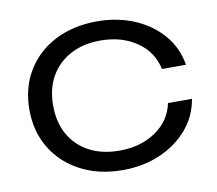

<svg xmlns="http://www.w3.org/2000/svg" viewBox="-69 -656 845 749"><g transform="rotate(-10 353.5 -281.5)"><path d="M673 -214Q662 -147 618.5 -96Q575 -45 508 -16Q441 13 360 13Q266 13 194 -24.5Q122 -62 81.5 -128.5Q41 -195 41 -282Q41 -369 81.5 -435.5Q122 -502 194 -539Q266 -576 360 -576Q441 -576 508 -547.5Q575 -519 618.5 -468Q662 -417 673 -349H578Q563 -419 503.5 -459.5Q444 -500 360 -500Q292 -500 241.5 -473Q191 -446 163 -397.5Q135 -349 135 -282Q135 -215 163 -166Q191 -117 241.5 -90.5Q292 -64 360 -64Q445 -64 504.5 -105Q564 -146 578 -214Z"/></g></svg>

Font: Unbounded Light
Style: Regular
Weight: 300
Designer: Luke Prowse, Jean-Baptiste Morizot, Fátima Lázaro, Florian Runge
Foundry: NaN
Version: Version 1.700